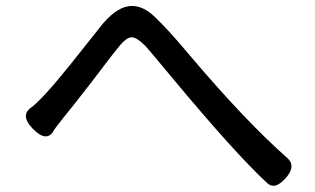

<svg xmlns="http://www.w3.org/2000/svg" viewBox="-20 -630 1040 634"><path d="M65.4 -247.1Q65.4 -259.8 77.1 -270.5Q116.2 -296.9 213.9 -418.9L320.3 -552.7Q370.1 -610.4 416 -610.4Q455.1 -610.4 494.1 -571.3Q538.1 -529.3 607.4 -446.3Q793 -227.5 929.7 -107.4Q942.4 -95.7 942.4 -81.1Q942.4 -60.5 917 -35.2Q898.4 -16.6 882.8 -16.6Q871.1 -16.6 861.3 -26.4Q756.8 -123 547.9 -374Q481.4 -454.1 460.9 -477.5Q431.6 -506.8 415 -506.8Q414.1 -506.8 413.6 -506.8Q413.1 -506.8 413.1 -506.8Q397.5 -505.9 375 -479Q352.5 -452.1 287.1 -365.2Q220.7 -279.3 188.5 -240.2Q157.2 -201.2 154.3 -193.4Q153.3 -191.4 150.4 -188.5Q141.6 -179.7 130.9 -179.7Q113.3 -179.7 88.9 -204.1Q65.4 -228.5 65.4 -247.1Z"/></svg>

Font: TaiwanPearl
Style: Regular
Weight: 400
Version: Version 2.102